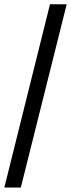

<svg xmlns="http://www.w3.org/2000/svg" viewBox="-20 -760 328 887"><path d="M76.2 106.4H0L210.9 -740.2H288.1Z"/></svg>

Font: Pretendard GOV
Style: Regular
Weight: 400
Designer: Base glyphs from Inter by Rasmus Andersson; Hangeul glyphs from Noto Sans CJK(Source Han Sans) by Jang Soo-young and Kan
Foundry: Kil Hyung-jin
Version: Version 1.309